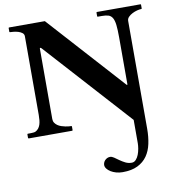

<svg xmlns="http://www.w3.org/2000/svg" viewBox="-103 -779 1073 1173"><g transform="rotate(-10 434.0 -192.5)"><path d="M627.4 255.4Q642.6 255.4 653.6 243.4Q664.6 231.4 671.1 214.4Q677.7 197.3 680.9 178.2Q684.1 159.2 684.1 145V0L206.5 -527.8Q203.1 -531.2 201.7 -532Q200.2 -532.7 197.8 -532.7Q195.3 -532.7 195.3 -527.8V-91.8Q195.3 -78.1 201.9 -68.1Q208.5 -58.1 218.8 -51Q229 -43.9 241.5 -39.8Q253.9 -35.6 265.9 -33.2Q277.8 -30.8 287.4 -30Q296.9 -29.3 301.8 -29.3Q304.2 -29.3 305.2 -27.3Q305.7 -26.4 305.7 -25.4V-3.9Q305.7 -2.9 304.9 -1.5Q304.2 0 301.8 0H33.2Q32.2 0 30.8 -1.2Q29.3 -2.4 29.3 -3.9V-25.4Q29.3 -29.3 33.2 -29.3Q38.6 -29.3 45.4 -29.3Q52.2 -29.3 58.8 -29.8Q65.4 -30.3 70.8 -30.8Q76.2 -31.2 79.1 -32.7Q91.3 -38.6 99.1 -48.3Q106.9 -58.1 111.1 -70.8Q115.2 -83.5 116.7 -98.6Q118.2 -113.8 118.2 -130.9V-618.7Q118.2 -631.8 107.7 -639.9Q97.2 -647.9 83.3 -652.1Q69.3 -656.2 54.9 -657.7Q40.5 -659.2 33.2 -659.2Q30.8 -659.2 30 -660.6Q29.3 -662.1 29.3 -663.1V-684.6Q29.3 -685.5 30 -687Q30.8 -688.5 33.2 -688.5H254.4L675.3 -222.7Q677.7 -220.2 678.7 -219Q679.7 -217.8 681.2 -217.8Q683.1 -217.8 683.6 -219.2Q684.1 -220.7 684.1 -222.2V-512.2Q684.1 -560.5 680.7 -589.6Q677.2 -618.7 668 -634Q658.7 -649.4 643.1 -654.3Q627.4 -659.2 603 -659.2H578.1Q575.7 -659.2 575 -660.6Q574.2 -662.1 574.2 -663.1V-684.6Q574.2 -685.5 575 -687Q575.7 -688.5 578.1 -688.5H846.7Q849.6 -688.5 850.1 -687Q850.6 -685.5 850.6 -684.6V-663.1Q850.6 -662.1 849.9 -660.6Q849.1 -659.2 846.7 -659.2Q836.9 -659.2 821.5 -655.3Q806.2 -651.4 791.5 -644Q776.9 -636.7 766.4 -626Q755.9 -615.2 755.9 -601.6V67.9Q755.9 117.2 746.8 159.9Q737.8 202.6 715.6 234.4Q693.4 266.1 656.2 284.4Q619.1 302.7 563 302.7Q542 302.7 522.9 297.4Q503.9 292 489.7 283.2Q475.6 274.4 467 263.2Q458.5 252 458.5 240.2Q458.5 232.9 461.7 225.1Q464.8 217.3 470.7 211.2Q476.6 205.1 484.6 201.2Q492.7 197.3 502.4 197.3Q513.7 197.3 526.6 206.3Q539.6 215.3 554.9 226.3Q570.3 237.3 588.1 246.3Q606 255.4 627.4 255.4Z"/></g></svg>

Font: Cardo
Style: Bold
Weight: 700
Designer: David J. Perry
Foundry: David J. Perry
Version: Version 1.0011